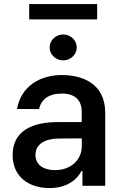

<svg xmlns="http://www.w3.org/2000/svg" viewBox="-20 -927 612 958"><path d="M226.6 11.4C314.6 11.4 365.4 -31.6 387.1 -74.6H391.3V0H505V-363.6C505 -515.3 383.9 -552.6 288.4 -552.6C181.8 -552.6 84.9 -498.2 65 -383.2L175.1 -382.8C184.7 -430.8 222.7 -460.2 289.8 -460.2C353.7 -460.2 387.8 -427.2 387.8 -369.7V-317.8H269.5C146 -318.2 43 -277 43 -153.4C43 -46.5 122.5 11.4 226.6 11.4ZM125.7 -830.3H464.8V-906.6H125.7ZM157 -154.1C157 -207 203.1 -235.1 273.1 -235.8L388.1 -236.5V-196C388.1 -133.5 337.7 -78.1 254.6 -78.1C197.8 -78.1 157 -104 157 -154.1ZM227.6 -690.3C227.6 -654.8 258.2 -625.7 295.1 -625.7C332.4 -625.7 362.9 -654.8 362.9 -690.3C362.9 -725.9 332.4 -755 295.1 -755C258.2 -755 227.6 -725.9 227.6 -690.3Z"/></svg>

Font: Magic Ui Pro Semi Bold
Style: Regular
Weight: 600
Designer: Stefan Endress, Andreas Faust
Version: Version 1.000;FEAKit 1.0